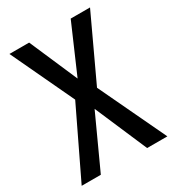

<svg xmlns="http://www.w3.org/2000/svg" viewBox="-174 -813 826 912"><g transform="rotate(-30 239.0 -357.0)"><path d="M474 0 300 -367 462 -714H356L242 -451L128 -714H20L182 -370L4 0H109L240 -286L363 0Z"/></g></svg>

Font: Noto Sans Sinhala UI Condensed Medium
Style: Regular
Weight: 500
Width: 3
Designer: Jelle Bosma - Monotype Design Team
Foundry: Monotype Imaging Inc.
Version: Version 2.006